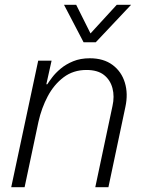

<svg xmlns="http://www.w3.org/2000/svg" viewBox="-20 -784 601 804"><path d="M330 -607 248 -764H299L359 -644L469 -764H529L381 -607ZM27 0 140 -530H196L174 -431H178Q185 -442 198.5 -460Q212 -478 234 -496.5Q256 -515 286.5 -527.5Q317 -540 356 -540Q414 -540 451.5 -512Q489 -484 503 -437.5Q517 -391 505 -336L434 0H379L451 -340Q460 -380 451 -414.5Q442 -449 415.5 -470Q389 -491 342 -491Q287 -491 246.5 -460.5Q206 -430 180 -381Q154 -332 141 -274L83 0Z"/></svg>

Font: Be Vietnam Pro ExtraLight
Style: Italic
Weight: 200
Italic angle: -12°
Designer: Lam Bao, Tony Le, Vietanh Nguyen
Foundry: Yellow Type Foundry
Version: Version 1.002; ttfautohint (v1.8.3)